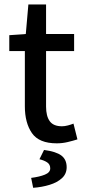

<svg xmlns="http://www.w3.org/2000/svg" viewBox="-20 -644 388 879"><path d="M239.7 12.2Q158.7 12.2 126.2 -34.7Q93.8 -81.5 93.8 -157.2V-410.2H22.5V-482.9L98.1 -488.3L109.9 -623.5H190.9V-488.3H319.3V-410.2H190.9V-156.2Q190.9 -112.3 207.8 -89.1Q224.6 -65.9 263.7 -65.9Q276.4 -65.9 291 -69.8Q305.7 -73.7 316.4 -78.1L334.5 -5.9Q314.5 0.5 290 6.3Q265.6 12.2 239.7 12.2ZM131.8 215.8 122.6 170.4Q161.1 165.5 185.5 155.5Q210 145.5 210 127Q210 108.9 196.3 99.6Q182.6 90.3 160.6 85L181.6 42.5Q236.8 49.8 261 68.1Q285.2 86.4 285.2 121.6Q285.2 151.9 263.7 171.6Q242.2 191.4 207.3 202.1Q172.4 212.9 131.8 215.8Z"/></svg>

Font: Varta Light SemiBold
Style: Regular
Weight: 600
Version: Version 1.004